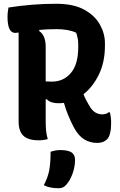

<svg xmlns="http://www.w3.org/2000/svg" viewBox="-20 -740 640 1021"><path d="M234 0Q221 3 210.5 4.5Q200 6 185 6Q130 6 104.5 -18Q79 -42 79 -94V-567Q67 -565 61 -565Q20 -565 20 -650Q20 -664 21.5 -676Q23 -688 25 -700Q153 -720 278 -720Q371 -720 428 -688.5Q485 -657 511.5 -609Q538 -561 538 -510V-497Q538 -409 505.5 -343Q473 -277 424 -239Q435 -210 452 -183Q467 -155 484.5 -143.5Q502 -132 523 -132Q535 -132 542.5 -134.5Q550 -137 558 -143H564Q571 -116 571 -86Q571 -21 549 1Q530 20 497 20Q459 20 428.5 1.5Q398 -17 374 -60Q356 -95 342.5 -127.5Q329 -160 320 -193Q305 -191 291 -191Q271 -191 255 -196Q239 -201 229 -212H223V-94Q223 -69 225 -46Q227 -23 234 0ZM223 -490V-307Q235 -306 256 -306Q318 -306 357 -352Q396 -398 396 -489V-504Q396 -522 393 -537Q390 -552 385 -566Q344 -585 281 -585Q256 -585 233.5 -584Q211 -583 190 -581L188 -575Q223 -553 223 -490ZM249 67Q265 62 276.5 60Q288 58 301 58Q341 58 360 70Q379 82 379 110Q379 147 366 183Q353 219 333 242Q323 253 313.5 257Q304 261 290 261Q245 261 213 245Q235 203 242 164.5Q249 126 249 67Z"/></svg>

Font: Recursive Sn Csl St
Style: Bold
Weight: 700
Version: Version 1.079;hotconv 1.0.112;makeotfexe 2.5.65598; ttfautoh